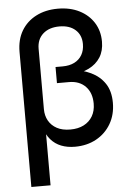

<svg xmlns="http://www.w3.org/2000/svg" viewBox="-62 -782 705 1031"><g transform="rotate(-5 291.0 -266.5)"><path d="M64.5 204.1V-523.9Q64.5 -589.8 92.8 -637.5Q121.1 -685.1 171.9 -711.2Q222.7 -737.3 289.1 -737.3Q355 -737.3 404.8 -712.2Q454.6 -687 482.4 -642.8Q510.3 -598.6 510.3 -540.5Q510.3 -490.7 488.3 -456.1Q466.3 -421.4 426.3 -401.6Q386.2 -381.8 332 -375.5V-403.8Q390.6 -398.4 437.7 -376Q484.9 -353.5 512.5 -312.5Q540 -271.5 540 -208.5Q540 -144.5 511.2 -95.2Q482.4 -45.9 432.1 -18.3Q381.8 9.3 316.9 9.3Q275.9 9.3 242.9 -3.7Q210 -16.6 186.8 -43.5Q163.6 -70.3 151.4 -111.3L168 -117.7V204.1ZM300.3 -85Q342.3 -85 372.8 -100.6Q403.3 -116.2 420.2 -145Q437 -173.8 437 -212.9Q437 -271 404.1 -305.2Q371.1 -339.4 314.9 -339.4H250V-426.3H288.1Q325.2 -426.3 351.8 -439.7Q378.4 -453.1 392.8 -478Q407.2 -502.9 407.2 -536.6Q407.2 -585 375.5 -613.3Q343.8 -641.6 289.6 -641.6Q233.9 -641.6 200.9 -612.1Q168 -582.5 168 -531.7V-206.1Q168 -171.4 183.3 -144Q198.7 -116.7 228 -100.8Q257.3 -85 300.3 -85Z"/></g></svg>

Font: Inter 24pt Medium
Style: Regular
Weight: 500
Designer: Rasmus Andersson
Foundry: rsms
Version: Version 4.001;git-66647c0bb